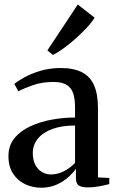

<svg xmlns="http://www.w3.org/2000/svg" viewBox="-20 -846 534 875"><path d="M167.5 9.5Q128.5 9.5 94.5 -6.5Q60.5 -22.5 39.5 -54.8Q18.5 -87 18.5 -135Q18.5 -182.5 45.8 -216Q73 -249.5 117.8 -270.2Q162.5 -291 216 -300.8Q269.5 -310.5 322 -310.5V-357.5Q322 -395 313.5 -420.5Q305 -446 283.8 -459.2Q262.5 -472.5 224 -472.5Q172 -472.5 131 -458.2Q90 -444 63.5 -430L45.5 -463.5Q60.5 -476.5 91.2 -493.5Q122 -510.5 164.2 -523.2Q206.5 -536 256 -536Q317 -536 354.5 -516.2Q392 -496.5 409.2 -456Q426.5 -415.5 426.5 -352.5V-37.5L478 -35V-7Q467.5 -4.5 451.2 -0.8Q435 3 416.5 5.5Q398 8 380 8Q353 8 339.5 -0.5Q326 -9 326 -35.5V-77Q316 -61.5 294 -41Q272 -20.5 240 -5.5Q208 9.5 167.5 9.5ZM212 -51Q242.5 -51 271 -65.5Q299.5 -80 322 -103.5V-274Q262.5 -274 219.5 -258.5Q176.5 -243 153 -214.8Q129.5 -186.5 129.5 -148.5Q129.5 -117.5 140.5 -95.8Q151.5 -74 170.5 -62.5Q189.5 -51 212 -51ZM220.5 -596 196 -616.5 334.5 -825.5 411 -765.5Q398.5 -744.5 375.5 -719.8Q352.5 -695 325 -670.5Q297.5 -646 270.5 -626.2Q243.5 -606.5 222 -596Z"/></svg>

Font: Merriweather 96pt Medium
Style: Regular
Weight: 500
Version: Version 2.100